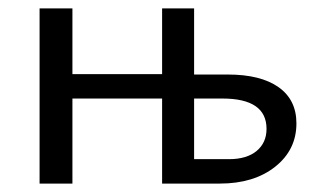

<svg xmlns="http://www.w3.org/2000/svg" viewBox="-20 -436 747 456"><path d="M521 -259Q599 -259 641.5 -229Q684 -199 684 -143Q684 -80 633.5 -40Q583 0 502 0H365V-202H152V0H74V-416H152V-260H365V-416H441V-259ZM524 -58Q566 -58 589.5 -77.5Q613 -97 613 -130Q613 -202 508 -202H441V-58Z"/></svg>

Font: EauTest Medium
Style: Regular
Weight: 500
Designer: Christian Thalmann (Catharsis Fonts)
Version: Version 0.001;PS 000.001;hotconv 1.0.88;makeotf.lib2.5.64775